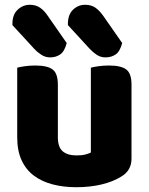

<svg xmlns="http://www.w3.org/2000/svg" viewBox="-20 -767 622 803"><path d="M52 -484Q63 -487 83.5 -490Q104 -493 128 -493Q178 -493 200 -476.5Q222 -460 222 -413V-193Q222 -152 242 -134.5Q262 -117 300 -117Q323 -117 337.5 -121Q352 -125 360 -129V-484Q371 -487 391.5 -490Q412 -493 436 -493Q486 -493 508 -476.5Q530 -460 530 -413V-104Q530 -54 488 -29Q453 -7 404.5 4.5Q356 16 299 16Q245 16 199.5 4Q154 -8 121 -33Q88 -58 70 -97.5Q52 -137 52 -193ZM32 -662V-668Q32 -706 54 -726.5Q76 -747 105 -747Q130 -747 148 -734.5Q166 -722 181 -699L259 -587Q250 -552 232 -539.5Q214 -527 190 -527Q170 -527 153.5 -537.5Q137 -548 123 -563ZM264 -662V-667Q264 -706 285.5 -726.5Q307 -747 336 -747Q362 -747 379.5 -734.5Q397 -722 413 -699L491 -587Q482 -552 464 -539.5Q446 -527 421 -527Q401 -527 385 -537.5Q369 -548 355 -563Z"/></svg>

Font: Baloo Thambi 2 ExtraBold
Style: Regular
Weight: 800
Designer: Aadarsh Rajan and Ek Type
Foundry: Ek Type
Version: Version 1.640;hotconv 1.0.111;makeotfexe 2.5.65597; ttfautoh